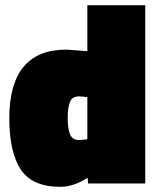

<svg xmlns="http://www.w3.org/2000/svg" viewBox="-20 -710 610 743"><path d="M542 -690V0H321L319 -22Q264 13 214 13Q104 13 60 -54.5Q16 -122 16 -252Q16 -518 237 -518L318 -512V-690ZM286 -337Q259 -337 250.5 -315Q242 -293 242 -252.5Q242 -212 251 -190Q260 -168 287 -168L318 -171V-334Q296 -337 286 -337Z"/></svg>

Font: Titillium Web Black
Style: Regular
Weight: 900
Version: Version 1.002;PS 35.000;hotconv 1.0.70;makeotf.lib2.5.55311